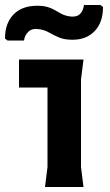

<svg xmlns="http://www.w3.org/2000/svg" viewBox="-38 -748 441 768"><path d="M142 0 152 -80V-398H38V-510H296L286 -430V-80L296 0ZM111 -725Q135 -725 152 -720Q169 -715 181.5 -707.5Q194 -700 207 -693Q220 -686 237 -683Q290 -673 298 -728H364L374 -720Q374 -659 341 -624Q308 -589 252 -589Q220 -589 198.5 -598Q177 -607 159 -617.5Q141 -628 120 -631Q92 -636 76.5 -622Q61 -608 58 -586H-8L-18 -594Q-18 -655 16 -690Q50 -725 111 -725Z"/></svg>

Font: AR One Sans
Style: Bold
Weight: 700
Designer: Niteesh Yadav
Foundry: Niteesh Yadav
Version: Version 1.001;gftools[0.9.33]